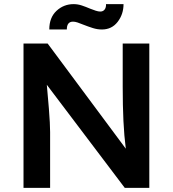

<svg xmlns="http://www.w3.org/2000/svg" viewBox="-20 -911 838 931"><path d="M94 0V-700H211L590 -190Q582 -252 578.5 -325Q575 -398 575 -490V-700H704V0H585L207 -500Q214 -427 217 -385Q220 -343 221.5 -318Q223 -293 223 -271V0ZM474 -768Q452 -768 430 -775Q408 -782 385 -791Q368 -798 356 -802Q344 -806 334 -806Q304 -806 304 -768H219Q219 -826 254 -858.5Q289 -891 337 -891Q357 -891 376.5 -884.5Q396 -878 417 -869Q432 -863 444.5 -859Q457 -855 466 -855Q480 -855 487.5 -865Q495 -875 494 -891H579Q579 -842 550.5 -805Q522 -768 474 -768Z"/></svg>

Font: Lexend Deca Medium
Style: Regular
Weight: 500
Designer: Bonnie Shaver-Troup, Thomas Jockin
Foundry: Lexend
Version: Version 1.008; ttfautohint (v1.8.4.7-5d5b)